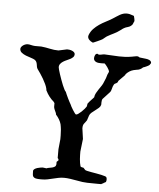

<svg xmlns="http://www.w3.org/2000/svg" viewBox="-60 -956 837 1009"><g transform="rotate(5 358.5 -451.5)"><path d="M148.9 -37.1Q148.9 -43.5 155 -47.9Q161.1 -52.2 169.4 -54.9Q177.7 -57.6 186 -58.8Q194.3 -60.1 198.7 -60.1L218.3 -57.6Q223.6 -60.5 231.7 -61.5Q239.7 -62.5 247.3 -64.5Q254.9 -66.4 261 -70.3Q267.1 -74.2 268.1 -83V-96.2L277.3 -105Q277.3 -109.9 275.6 -112.5Q273.9 -115.2 272 -116.7V-163.1L277.3 -216.3V-236.3Q277.3 -267.6 271.5 -294.9Q264.6 -319.8 243.2 -343.8Q243.2 -348.1 241.2 -352.8Q239.3 -357.4 236.8 -362.5Q234.4 -367.7 232.4 -372.6Q230.5 -377.4 230 -381.8V-402.8L224.1 -410.6Q218.8 -414.6 212.9 -420.9Q207 -427.2 201.4 -434.3Q195.8 -441.4 191.2 -449Q186.5 -456.5 183.6 -462.9Q182.6 -462.9 181.6 -467.8Q180.7 -472.7 180.7 -474.6Q178.2 -485.4 172.1 -498.5Q166 -511.7 158.2 -525.1Q150.4 -538.6 141.8 -551.3Q133.3 -564 126 -573.7Q122.6 -579.1 121.6 -585.2Q120.6 -591.3 119.6 -597.4Q118.7 -603.5 116.2 -609.4Q113.8 -615.2 107.4 -620.1Q99.6 -625 85.9 -629.2Q72.3 -633.3 59.1 -638.4Q45.9 -643.6 36.1 -651.4Q26.4 -659.2 26.4 -671.4Q26.4 -676.8 30.3 -681.9Q34.2 -687 39.6 -690.7Q44.9 -694.3 51.3 -696.5Q57.6 -698.7 62.5 -698.7Q71.3 -698.7 81.3 -696Q91.3 -693.4 101.6 -692.9H135.3Q158.7 -690.4 181.4 -685.3Q204.1 -680.2 226.6 -680.2L271.5 -689.9Q276.9 -689.9 283.9 -689Q291 -688 297.6 -685.3Q304.2 -682.6 308.8 -678.2Q313.5 -673.8 313.5 -667.5Q313.5 -658.7 307.6 -652.6Q301.8 -646.5 293.2 -641.8Q284.7 -637.2 274.7 -633.1Q264.6 -628.9 256.1 -623.5Q247.6 -618.2 241.7 -610.8Q235.8 -603.5 235.8 -592.8Q235.8 -589.8 238.5 -579.8Q241.2 -569.8 245.6 -556.4Q250 -543 255.4 -528.1Q260.7 -513.2 266.1 -500.2Q271.5 -487.3 276.4 -478Q281.2 -468.8 284.2 -467.3Q285.6 -462.9 289.8 -453.6Q293.9 -444.3 298.8 -434.3Q303.7 -424.3 308.3 -415.5Q313 -406.7 315.4 -402.8Q315.9 -400.4 320.3 -392.3Q324.7 -384.3 330.1 -375.5Q335.4 -366.7 340.6 -359.9Q345.7 -353 348.1 -353Q353 -353 360.6 -358.4Q368.2 -363.8 376.2 -371.3Q384.3 -378.9 390.9 -386.7Q397.5 -394.5 400.4 -399.4Q401.4 -401.4 402.1 -406.7Q402.8 -412.1 402.8 -413.1Q402.8 -414.1 403.8 -416Q404.8 -418 405.8 -418Q406.7 -419.9 410.9 -424.8Q415 -429.7 419.9 -434.8Q424.8 -439.9 429.2 -444.6Q433.6 -449.2 435.1 -451.2Q436.5 -463.4 442.4 -474.1Q448.2 -484.9 455.3 -495.1Q462.4 -505.4 469.2 -515.6Q476.1 -525.9 480 -537.1Q485.4 -548.3 488.3 -557.1Q491.2 -565.9 494.1 -576.2L501 -591.3Q501 -595.7 497.8 -602.1Q494.6 -608.4 490.2 -614.7Q485.8 -621.1 481.4 -626.2Q477.1 -631.3 474.6 -633.3H472.2Q469.2 -633.3 465.3 -633.1Q461.4 -632.8 457 -632.8Q449.7 -632.8 442.4 -633.5Q435.1 -634.3 429.4 -637Q423.8 -639.6 420.2 -644.3Q416.5 -648.9 416.5 -656.2Q416.5 -664.1 420.4 -672.4Q424.3 -680.7 432.6 -680.7Q433.6 -680.7 436 -679Q438.5 -677.2 439.5 -676.8H440.4Q449.2 -676.8 456.1 -678.7Q462.9 -680.7 469.7 -680.7L546.9 -676.8Q564.5 -676.8 578.6 -677.2Q592.8 -677.7 609.9 -680.7Q610.8 -680.7 614.7 -681.4Q618.7 -682.1 623.3 -683.1Q627.9 -684.1 632.8 -684.8Q637.7 -685.5 640.6 -686Q645 -686 647.2 -685.1Q649.4 -684.1 654.8 -680.7L688.5 -676.8Q692.4 -676.3 697.3 -675.3Q702.1 -674.3 706.5 -672.1Q710.9 -669.9 714.1 -666.3Q717.3 -662.6 717.3 -657.2Q717.3 -655.3 714.4 -651.9Q711.4 -648.4 710.4 -646Q708.5 -644 704.1 -641.6Q699.7 -639.2 694.8 -637Q689.9 -634.8 685.1 -632.8Q680.2 -630.9 677.7 -630.4Q670.9 -623.5 662.8 -619.6Q654.8 -615.7 643.6 -614.7Q628.4 -612.3 617.9 -607.9Q607.4 -603.5 597.2 -594.7Q592.8 -590.8 590.1 -587.6Q587.4 -584.5 587.4 -582L554.2 -548.3Q552.7 -542 550 -539.3Q547.4 -536.6 544.2 -535.2Q541 -533.7 537.8 -532.2Q534.7 -530.8 532.2 -526.4Q529.3 -522 527.6 -516.6Q525.9 -511.2 524.4 -505.6Q522.9 -500 521.2 -494.9Q519.5 -489.7 516.1 -485.8L480 -446.8Q478 -444.3 476.8 -439.7Q475.6 -435.1 475.6 -428.2Q475.6 -422.9 475.6 -418.5Q475.6 -414.1 474.6 -413.1Q472.7 -405.3 464.6 -398.2Q456.5 -391.1 446.8 -384Q437 -377 428.2 -369.4Q419.4 -361.8 416.5 -353L408.2 -327.6Q403.8 -320.3 400.1 -316.2Q396.5 -312 393.8 -308.3Q391.1 -304.7 389.4 -299.3Q387.7 -293.9 387.7 -283.7L395.5 -228L387.7 -161.1Q387.7 -152.3 387.9 -142.1Q388.2 -131.8 388.9 -121.3Q389.6 -110.8 391.4 -100.8Q393.1 -90.8 395.5 -83Q399.4 -79.6 404.3 -79.1Q409.2 -78.6 411.6 -77.6L421.4 -66.9Q423.3 -64.9 432.6 -62.7Q441.9 -60.5 454.6 -58.3Q467.3 -56.2 481.4 -53.7Q495.6 -51.3 507.8 -48.6Q520 -45.9 527.8 -43.2Q535.6 -40.5 535.6 -38.1Q537.1 -35.6 537.6 -32.5Q538.1 -29.3 538.1 -26.4Q538.1 -22.9 537.6 -20.3Q537.1 -17.6 535.6 -13.7Q535.6 -13.2 533.7 -12.2Q531.7 -11.2 529.3 -10Q526.9 -8.8 524.4 -7.3Q522 -5.9 520.5 -4.4Q518.6 -4.4 515.4 -2.7Q512.2 -1 512.2 0H490.2Q463.4 0 438 -0.7Q412.6 -1.5 387.7 -6.8Q365.7 -10.7 347.7 -13.4Q329.6 -16.1 314.5 -16.1Q299.3 -16.1 284.9 -13.2Q270.5 -10.3 256.6 -6.8Q242.7 -3.4 228.8 -0.5Q214.8 2.4 200.2 2.4H188.5Q178.2 2.4 168.5 0.7Q158.7 -1 152.8 -8.3Q149.9 -12.7 149.4 -21Q148.9 -29.3 148.9 -37.1ZM377.4 -774.4Q384.8 -793.9 398.2 -807.9Q411.6 -821.8 427.7 -832.8Q443.8 -843.8 461.7 -852.8Q479.5 -861.8 496.1 -872.1Q506.3 -878.4 514.9 -884.3Q523.4 -890.1 532 -894.8Q540.5 -899.4 549.1 -902.1Q557.6 -904.8 567.4 -904.8Q582.5 -904.8 599.6 -897.9Q601.1 -897.5 603 -896.7Q605 -896 606 -895.5Q606.4 -894 607.4 -890.1Q608.4 -886.2 609.4 -881.8Q610.4 -877.4 610.8 -873.5Q611.3 -869.6 610.8 -868.2Q610.4 -867.2 609.9 -865.7Q609.4 -864.7 608.9 -863.8Q608.4 -862.8 607.9 -861.8Q605.5 -855 603.8 -851.8Q602.1 -848.6 596.7 -843.8Q591.3 -839.4 586.7 -837.4Q582 -835.4 577.6 -834.2Q573.2 -833 568.8 -831.5Q564.5 -830.1 559.6 -827.1Q557.1 -826.2 552 -822.3Q546.9 -818.4 545.9 -817.4Q536.1 -810.1 527.3 -804.7Q518.6 -799.3 509.8 -794.9Q501 -790.5 492.2 -786.1Q483.4 -781.7 473.6 -775.9Q472.2 -774.9 469 -772.5Q465.8 -770 462.2 -767.1Q458.5 -764.2 455.6 -761.7Q452.6 -759.3 451.7 -758.8Q449.2 -757.3 442.4 -753.9Q435.5 -750.5 427.7 -747.1Q419.9 -743.7 413.1 -740.7Q406.2 -737.8 403.3 -736.8Q400.4 -738.3 400.4 -738.3Q392.1 -741.2 384 -749.3Q376 -757.3 376 -767.1Q376 -770.5 377.4 -774.4Z"/></g></svg>

Font: IM FELL English
Style: Regular
Weight: 400
Designer: Igino Marini
Foundry: Igino Marini
Version: 3.00